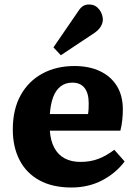

<svg xmlns="http://www.w3.org/2000/svg" viewBox="-20 -821 605 855"><path d="M298 14Q214 14 155.5 -18Q97 -50 67 -108.5Q37 -167 37 -244Q37 -334 72 -397Q107 -460 169 -493.5Q231 -527 311 -527Q377 -527 425.5 -504Q474 -481 500.5 -438Q527 -395 527 -334Q527 -311 524.5 -286.5Q522 -262 516 -239H202Q205 -194 222 -162.5Q239 -131 268.5 -115.5Q298 -100 338 -100Q383 -100 419 -114Q455 -128 489 -154L535 -102Q496 -50 435 -18Q374 14 298 14ZM202 -313H372Q374 -325 374.5 -337Q375 -349 375 -361Q375 -406 356.5 -429.5Q338 -453 302 -453Q271 -453 249.5 -436Q228 -419 216.5 -388Q205 -357 202 -313ZM251 -575 218 -610 327 -769Q339 -788 350.5 -794.5Q362 -801 376 -801Q398 -801 411.5 -789.5Q425 -778 431.5 -762.5Q438 -747 438 -734Q438 -718 428.5 -702.5Q419 -687 400 -674Z"/></svg>

Font: Literata 18pt
Style: Bold
Weight: 700
Designer: Latin by Veronika Burian and Jose Scaglione. Greek by Irene Vlachou. Cyrillic by Vera Evstafieva.
Foundry: TypeTogether
Version: Version 3.103;gftools[0.9.29]